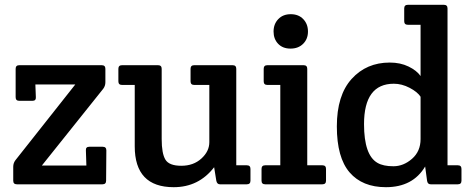

<svg xmlns="http://www.w3.org/2000/svg" viewBox="-20 -766 1968 798"><path d="M422 -141 421 -15Q421 0 406 0H50Q35 0 35 -15V-73Q35 -88 44 -100L293 -415H127L129 -362Q130 -347 115 -347H60Q45 -347 45 -362V-480Q45 -495 60 -495H403Q418 -495 418 -480V-424Q418 -409 409 -397L154 -78H339L337 -141Q336 -156 351 -156H407Q422 -156 422 -141Z M962 -79H1006Q1021 -79 1021 -64V-15Q1021 0 1006 0H894Q882 0 879 -15L870 -71Q806 12 702 12Q540 12 540 -158V-413H487Q472 -413 472 -428V-480Q472 -495 487 -495H637Q652 -495 652 -480V-188Q652 -128 667.5 -102.5Q683 -77 733.5 -77Q784 -77 817 -107Q850 -137 850 -175V-413H787Q772 -413 772 -428V-480Q772 -495 787 -495H947Q962 -495 962 -480Z M1257 -79H1320Q1335 -79 1335 -64V-15Q1335 0 1320 0H1082Q1067 0 1067 -15V-64Q1067 -79 1082 -79Q1082 -79 1145 -79V-413H1091Q1076 -413 1076 -428V-480Q1076 -495 1091 -495H1242Q1257 -495 1257 -480ZM1136 -584Q1117 -604 1117 -635Q1117 -666 1136.5 -686.5Q1156 -707 1188.5 -707Q1221 -707 1240.5 -686.5Q1260 -666 1260 -635Q1260 -604 1240 -584Q1220 -564 1187.5 -564Q1155 -564 1136 -584Z M1840 -79H1883Q1898 -79 1898 -64V-15Q1898 0 1883 0H1770Q1757 0 1755 -15L1747 -74Q1696 12 1584 12Q1486 12 1433 -49.5Q1380 -111 1380 -240.5Q1380 -370 1441.5 -438Q1503 -506 1600 -506Q1644 -506 1678 -489.5Q1712 -473 1728 -450V-663H1675Q1660 -663 1660 -678V-731Q1660 -746 1675 -746H1825Q1840 -746 1840 -731ZM1728 -188V-364Q1715 -384 1682.5 -401Q1650 -418 1617 -418Q1493 -418 1493 -250Q1493 -121 1549 -89Q1573 -75 1615 -75Q1657 -75 1692.5 -106Q1728 -137 1728 -188Z"/></svg>

Font: Crete Round
Style: Regular
Weight: 400
Designer: Veronika Burian
Foundry: TypeTogether
Version: Version 1.001